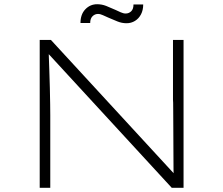

<svg xmlns="http://www.w3.org/2000/svg" viewBox="-20 -889 1057 909"><path d="M168 0V-700H221L813 -57L803 -30Q802 -44 801.5 -85.5Q801 -127 801 -179.5Q801 -232 800.5 -283Q800 -334 800 -372Q800 -410 799 -417V-700H849V0H793L204 -640L210 -668Q210 -658 211 -627Q212 -596 213.5 -555.5Q215 -515 216 -473Q217 -431 217.5 -396Q218 -361 218 -344V0ZM579 -779Q557 -779 536 -787.5Q515 -796 492 -806Q480 -811 467.5 -817Q455 -823 444 -823Q429 -823 418 -812Q407 -801 407 -780H361Q361 -821 384 -845Q407 -869 440 -869Q462 -869 482.5 -861Q503 -853 527 -842Q538 -837 551 -831Q564 -825 575 -825Q590 -825 601 -835.5Q612 -846 612 -868H658Q658 -841 647.5 -821Q637 -801 619 -790Q601 -779 579 -779Z"/></svg>

Font: Lexend Peta ExtraLight
Style: Regular
Weight: 250
Version: Version 1.007